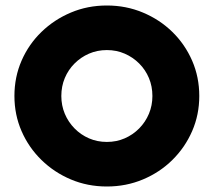

<svg xmlns="http://www.w3.org/2000/svg" viewBox="-20 -658 769 691"><path d="M364.6 13.2Q295.1 13.2 235.1 -12.2Q175 -37.5 129.2 -82.3Q83.3 -127.1 57.6 -186.1Q31.9 -245.1 31.9 -312.5Q31.9 -380.6 57.6 -439.6Q83.3 -498.6 129.2 -543.1Q175 -587.5 235.1 -612.8Q295.1 -638.2 364.6 -638.2Q434 -638.2 494.4 -612.8Q554.9 -587.5 600.3 -543.1Q645.8 -498.6 671.5 -439.6Q697.2 -380.6 697.2 -312.5Q697.2 -245.1 671.5 -186.1Q645.8 -127.1 600.3 -82.3Q554.9 -37.5 494.4 -12.2Q434 13.2 364.6 13.2ZM364.6 -147.2Q399.3 -147.2 428.8 -160.1Q458.3 -172.9 480.9 -195.8Q503.5 -218.8 516 -248.6Q528.5 -278.5 528.5 -312.5Q528.5 -347.2 516 -377.1Q503.5 -406.9 480.9 -429.5Q458.3 -452.1 428.8 -464.9Q399.3 -477.8 364.6 -477.8Q329.9 -477.8 300.3 -464.9Q270.8 -452.1 248.3 -429.5Q225.7 -406.9 213.2 -377.1Q200.7 -347.2 200.7 -312.5Q200.7 -278.5 213.2 -248.6Q225.7 -218.8 248.3 -195.8Q270.8 -172.9 300.3 -160.1Q329.9 -147.2 364.6 -147.2Z"/></svg>

Font: Afacad Flux ExtraBold
Style: Regular
Weight: 800
Designer: Kristian Moeller
Foundry: Dicotype
Version: Version 1.100